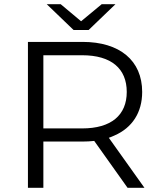

<svg xmlns="http://www.w3.org/2000/svg" viewBox="-20 -901 763 921"><path d="M405 -757 534 -881H468L369 -799L271 -881H204L333 -757ZM188 0V-222H376C395 -222 414 -223 432 -225L592 0H673L502 -240C511 -243 520 -247 529 -251C614 -288 662 -361 662 -460C662 -611 554 -700 376 -700H114V0ZM188 -636H374C514 -636 588 -572 588 -460C588 -349 514 -285 374 -285H188Z"/></svg>

Font: Montserrat Z
Style: Regular
Weight: 400
Designer: Julieta Ulanovsky
Foundry: Julieta Ulanovsky
Version: Version 8.000